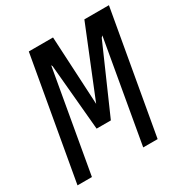

<svg xmlns="http://www.w3.org/2000/svg" viewBox="-167 -858 952 992"><g transform="rotate(-30 309.0 -362.5)"><path d="M140.5 -725H285L306.5 -316.5L472 -725H618.5L490.5 0H404.5L511 -607L502 -597.5L329.5 -204.5H244.5L209 -597.5L205 -605.5L98.5 0H12.5Z"/></g></svg>

Font: JuliaMono
Style: Italic
Weight: 400
Italic angle: -9°
Monospace: yes
Designer: cormullion
Foundry: corm
Version: Version 0.057; ttfautohint (v1.8.4)